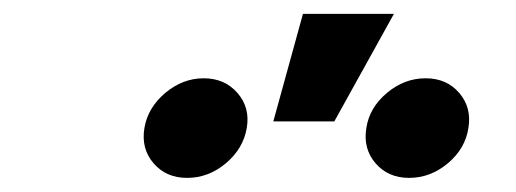

<svg xmlns="http://www.w3.org/2000/svg" viewBox="-20 -858 731 272"><path d="M559.6 -606Q529.8 -606 512 -626.7Q494.1 -647.5 499 -676.8Q503.4 -705.6 528.1 -726.3Q552.7 -747.1 583 -747.1Q612.8 -747.1 630.6 -726.3Q648.4 -705.6 643.6 -676.8Q639.2 -647.5 614.5 -626.7Q589.8 -606 559.6 -606ZM245.1 -606Q215.3 -606 197.5 -626.7Q179.7 -647.5 184.6 -676.8Q189.5 -705.6 214.1 -726.3Q238.8 -747.1 268.6 -747.1Q298.3 -747.1 316.4 -726.3Q334.5 -705.6 329.6 -676.8Q324.7 -647.5 300 -626.7Q275.4 -606 245.1 -606ZM367.2 -686 409.2 -838.4H538.1L453.6 -686Z"/></svg>

Font: Inter 24pt
Style: Bold Italic
Weight: 700
Italic angle: -9.3988°
Version: Version 4.001;git-66647c0bb